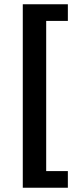

<svg xmlns="http://www.w3.org/2000/svg" viewBox="-20 -728 384 900"><path d="M86.8 152V-708H298.1V-630H196.5V74H298.1V152Z"/></svg>

Font: Source Sans 3
Style: Regular
Weight: 200
Designer: Paul D. Hunt
Foundry: Adobe
Version: Version 3.046;hotconv 1.0.118;makeotfexe 2.5.65603